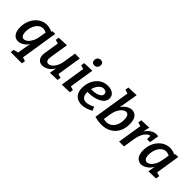

<svg xmlns="http://www.w3.org/2000/svg" viewBox="140 -1922 3298 3298"><g transform="rotate(45 1789.0 -273.0)"><path d="M219 230 229 167 315 144 339 0 360 -103Q321 -46 271 -17.5Q221 11 175 11Q136 11 103 -9.5Q70 -30 50.5 -74.5Q31 -119 31 -188Q31 -261 53.5 -325.5Q76 -390 117 -439Q158 -488 212.5 -515.5Q267 -543 332 -543Q363 -543 396 -535.5Q429 -528 462 -511L476 -532H540L433 144L503 167L493 230ZM222 -85Q253 -85 286.5 -111Q320 -137 348 -189Q376 -241 388 -317L407 -432Q367 -453 329 -453Q277 -453 237 -418Q197 -383 174 -325.5Q151 -268 151 -202Q151 -141 171 -113Q191 -85 222 -85Z M767 11Q700 12 665.5 -37Q631 -86 644 -170L688 -447L619 -466L629 -529L820 -536L766 -197Q757 -144 770 -113.5Q783 -83 818 -83Q850 -83 883.5 -107.5Q917 -132 944.5 -182.5Q972 -233 985 -312L1019 -532H1137L1066 -83L1138 -63L1128 -1L947 4L969 -123Q929 -54 873.5 -21.5Q818 11 767 11Z M1235 4 1306 -445 1236 -466 1246 -529 1438 -536 1367 -86 1437 -64 1427 -1ZM1395 -623Q1365 -623 1348 -641Q1331 -659 1331 -689Q1331 -725 1353.5 -748Q1376 -771 1411 -771Q1440 -771 1457.5 -753.5Q1475 -736 1475 -705Q1475 -669 1452.5 -646Q1430 -623 1395 -623Z M1719 11Q1663 11 1617.5 -11.5Q1572 -34 1545.5 -82Q1519 -130 1519 -207Q1519 -271 1539 -331Q1559 -391 1597 -439Q1635 -487 1689.5 -515Q1744 -543 1813 -543Q1894 -543 1939.5 -506Q1985 -469 1985 -409Q1985 -362 1957.5 -326.5Q1930 -291 1883 -267Q1836 -243 1778 -231Q1720 -219 1658 -219Q1644 -219 1635 -219Q1635 -215 1635 -209Q1635 -139 1664.5 -107Q1694 -75 1745 -75Q1812 -75 1896 -121L1926 -52Q1874 -21 1821 -5Q1768 11 1719 11ZM1797 -458Q1759 -458 1729 -435.5Q1699 -413 1678 -376.5Q1657 -340 1646 -297Q1660 -296 1675 -296Q1722 -296 1766.5 -307.5Q1811 -319 1840 -341.5Q1869 -364 1869 -397Q1869 -424 1849.5 -441Q1830 -458 1797 -458Z M2035 -14 2141 -685 2070 -706 2080 -770 2273 -776 2214 -426Q2251 -485 2301 -514.5Q2351 -544 2399 -544Q2437 -544 2469.5 -524Q2502 -504 2522 -458.5Q2542 -413 2542 -338Q2542 -231 2499 -152.5Q2456 -74 2378.5 -31.5Q2301 11 2197 11Q2121 11 2035 -14ZM2184 -216 2164 -90Q2197 -81 2227 -81Q2287 -81 2330.5 -112Q2374 -143 2397.5 -198.5Q2421 -254 2421 -326Q2421 -392 2401.5 -420Q2382 -448 2351 -448Q2320 -448 2286 -422Q2252 -396 2224 -344.5Q2196 -293 2184 -216Z M2623 0 2694 -445 2624 -466 2634 -529 2820 -536 2795 -415Q2834 -478 2886.5 -510.5Q2939 -543 2990 -543Q3016 -543 3034 -536L3005 -368H2933V-450Q2900 -447 2868 -418Q2836 -389 2811.5 -338.5Q2787 -288 2776 -220L2741 0Z M3164 11Q3125 11 3092 -9.5Q3059 -30 3039.5 -74.5Q3020 -119 3020 -188Q3020 -262 3042.5 -326Q3065 -390 3106 -439Q3147 -488 3201.5 -516Q3256 -544 3321 -544Q3352 -544 3385 -536.5Q3418 -529 3451 -512L3465 -532H3529L3459 -88L3530 -66L3520 -1L3340 5L3362 -125Q3323 -57 3268.5 -23Q3214 11 3164 11ZM3211 -85Q3242 -85 3276 -111Q3310 -137 3337.5 -189Q3365 -241 3377 -317L3396 -432Q3356 -453 3318 -453Q3266 -453 3226 -418Q3186 -383 3163 -325.5Q3140 -268 3140 -202Q3140 -141 3160 -113Q3180 -85 3211 -85Z"/></g></svg>

Font: Bitter SemiBold
Style: Italic
Weight: 600
Italic angle: -9°
Designer: Sol Matas, and Bitter project Authors
Foundry: Sol Matas
Version: Version 2.001